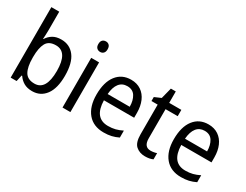

<svg xmlns="http://www.w3.org/2000/svg" viewBox="-76 -1365 2296 1793"><g transform="rotate(30 1072.0 -468.0)"><path d="M163 -656Q163 -629 161.5 -603Q160 -577 159 -558H163Q186 -595 222 -616.5Q258 -638 312 -638Q403 -638 456 -568.5Q509 -499 509 -361Q509 -225 456 -154Q403 -83 313 -83Q259 -83 222.5 -104.5Q186 -126 163 -161H157L142 -93H78V-853H163ZM295 -566Q219 -566 191 -514Q163 -462 163 -366V-356Q163 -257 192.5 -206Q222 -155 297 -155Q421 -155 421 -362Q421 -566 295 -566Z M681 -831Q702 -831 716 -817Q730 -803 730 -774Q730 -746 716 -732Q702 -718 681 -718Q659 -718 644.5 -732Q630 -746 630 -774Q630 -803 644 -817Q658 -831 681 -831ZM722 -629V-93H637V-629Z M1064 -639Q1127 -639 1172 -608.5Q1217 -578 1240.5 -523.5Q1264 -469 1264 -399V-345H938Q942 -156 1090 -156Q1133 -156 1168 -165Q1203 -174 1241 -193V-118Q1204 -100 1167.5 -91.5Q1131 -83 1084 -83Q973 -83 912 -156Q851 -229 851 -357Q851 -491 908 -565Q965 -639 1064 -639ZM1063 -569Q1008 -569 976.5 -529Q945 -489 939 -413H1177Q1177 -480 1149.5 -524.5Q1122 -569 1063 -569Z M1549 -155Q1566 -155 1584 -158Q1602 -161 1615 -166V-99Q1581 -83 1530 -83Q1471 -83 1432 -117.5Q1393 -152 1393 -241V-561H1326V-604L1395 -634L1425 -752H1478V-629H1609V-561H1478V-246Q1478 -155 1549 -155Z M1898 -639Q1961 -639 2006 -608.5Q2051 -578 2074.5 -523.5Q2098 -469 2098 -399V-345H1772Q1776 -156 1924 -156Q1967 -156 2002 -165Q2037 -174 2075 -193V-118Q2038 -100 2001.5 -91.5Q1965 -83 1918 -83Q1807 -83 1746 -156Q1685 -229 1685 -357Q1685 -491 1742 -565Q1799 -639 1898 -639ZM1897 -569Q1842 -569 1810.5 -529Q1779 -489 1773 -413H2011Q2011 -480 1983.5 -524.5Q1956 -569 1897 -569Z"/></g></svg>

Font: Noto Sans Kannada UI SemiCondensed
Style: Regular
Weight: 400
Width: 4
Designer: Jelle Bosma - Monotype Design Team
Foundry: Monotype Imaging Inc.
Version: Version 2.005; ttfautohint (v1.8.4.7-5d5b)